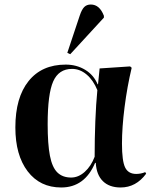

<svg xmlns="http://www.w3.org/2000/svg" viewBox="-20 -816 682 850"><path d="M251 14Q157 14 102.5 -57.5Q48 -129 48 -252Q48 -384 106.5 -457Q165 -530 271 -530Q319 -530 357 -507Q395 -484 412 -443H414L421 -513L556 -522L563 -516Q543 -432 531.5 -342Q520 -252 520 -180Q520 -103 534 -74.5Q548 -46 583 -46Q604 -46 623 -54L627 -47Q582 14 514 14Q464 14 435.5 -14Q407 -42 404 -95H401Q355 14 251 14ZM295 -30Q327 -30 355 -55Q383 -80 399 -122Q399 -203 402 -279Q405 -355 411 -417Q393 -461 363.5 -486Q334 -511 299 -511Q240 -511 215.5 -455.5Q191 -400 191 -266Q191 -178 201 -126.5Q211 -75 234 -52.5Q257 -30 295 -30ZM291 -576 278 -582 333 -747Q342 -774 353 -785Q364 -796 382 -796Q421 -796 440 -746V-738Z"/></svg>

Font: Literata 72pt SemiBold
Style: Regular
Weight: 600
Designer: Latin by Veronika Burian and Jose Scaglione. Greek by Irene Vlachou. Cyrillic by Vera Evstafieva.
Foundry: TypeTogether
Version: Version 3.002